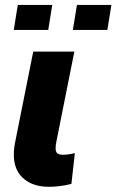

<svg xmlns="http://www.w3.org/2000/svg" viewBox="-20 -733 463 764"><path d="M277.8 -123.5 264.2 -1.5Q220.2 10.3 174.8 10.3Q98.6 10.3 60.5 -36.1Q22.5 -82.5 41 -170.9L112.3 -527.8H275.9L204.6 -170.9Q198.2 -138.7 204.1 -127.9Q210 -117.2 230 -117.2Q250 -117.2 277.8 -123.5ZM171.9 -613.8H34.7L50.8 -713.4H188ZM407.2 -613.8H270L286.1 -713.4H423.3Z"/></svg>

Font: Roboto-BlackItalic
Style: Italic
Weight: 900
Italic angle: -12°
Designer: Google
Version: Version 1.100141; 2013